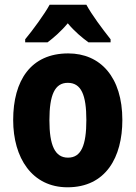

<svg xmlns="http://www.w3.org/2000/svg" viewBox="-20 -786 577 816"><path d="M347 -766H191C170 -727 118 -656 87 -619V-606H182C206 -624 238 -651 268 -687C297 -652 330 -625 356 -606H450V-619C413 -666 371 -722 347 -766ZM500 -276C500 -458 407 -559 270 -559C111 -559 36 -444 36 -276C36 -115 116 10 267 10C430 10 500 -118 500 -276ZM190 -275C190 -383 213 -434 268 -434C325 -434 347 -383 347 -276C347 -168 325 -116 269 -116C213 -116 190 -169 190 -275Z"/></svg>

Font: Noto Sans Gurmukhi UI Condensed ExtraBold
Style: Regular
Weight: 800
Width: 3
Designer: Jelle Bosma - Monotype Design Team
Foundry: Monotype Imaging Inc.
Version: Version 2.004